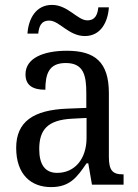

<svg xmlns="http://www.w3.org/2000/svg" viewBox="-20 -753 563 783"><path d="M326 -606C391 -606 420 -663 424 -723H381C378 -696 370 -670 336 -670C296 -670 257 -733 192 -733C126 -733 96 -676 92 -616H136C139 -643 146 -669 181 -669C222 -669 260 -606 326 -606ZM188 10C265 10 294 -30 333 -87H340L355 0H484V-42H481C439 -42 424 -58 424 -114V-373C424 -500 367 -546 253 -546C157 -546 84 -516 84 -450C84 -406 112 -387 165 -387C165 -451 179 -496 248 -496C321 -496 332 -446 332 -373V-313L256 -310C115 -305 46 -256 46 -150C46 -41 107 10 188 10ZM213 -48C163 -48 140 -83 140 -145C140 -223 173 -264 275 -269L333 -272V-191C333 -106 286 -48 213 -48Z"/></svg>

Font: Noto Serif Bengali SemiCondensed
Style: Regular
Weight: 400
Width: 4
Designer: Juan Bruce, Universal Thirst, Indian Type Foundry and the Monotype Design Team.
Foundry: Monotype Imaging Inc.
Version: Version 2.003